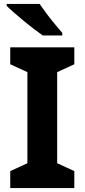

<svg xmlns="http://www.w3.org/2000/svg" viewBox="-20 -954 429 974"><path d="M357 0H32V-86L119 -126V-588L32 -628V-714H357V-628L270 -588V-126L357 -86ZM181 -934Q196 -912 216.5 -884.5Q237 -857 258.5 -831.5Q280 -806 296 -787V-774H197Q178 -787 152.5 -806.5Q127 -826 100.5 -848Q74 -870 51 -890Q28 -910 14 -924V-934Z"/></svg>

Font: Noto Sans Telugu
Style: Regular
Weight: 400
Designer: Jelle Bosma - Monotype Design Team
Foundry: Monotype Imaging Inc.
Version: Version 2.003